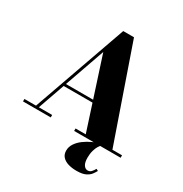

<svg xmlns="http://www.w3.org/2000/svg" viewBox="-221 -928 1257 1322"><g transform="rotate(30 407.0 -267.0)"><path d="M198.5 -232V-251.5H498.5V-232ZM460 -764.5 718.5 -19.5H795V0H425.5V-19.5H506.5L327.5 -571L133.5 -19.5H239.5V0H19V-19.5H111L374.5 -764.5ZM575.5 230Q539 230 509.5 221Q480 212 462.8 193Q445.5 174 445.5 144Q445.5 114 462.8 88Q480 62 508.2 41Q536.5 20 569.8 4.8Q603 -10.5 634 -19L639.5 -6Q631.5 -1.5 621.5 14.8Q611.5 31 604.2 56.2Q597 81.5 597 113.5Q597 151.5 609.8 170.5Q622.5 189.5 641 189.5Q658.5 189.5 669.2 178Q680 166.5 689.5 149L705 157Q697.5 171 685 188Q672.5 205 647.2 217.5Q622 230 575.5 230Z"/></g></svg>

Font: Bodoni Moda 11pt ExtraBold
Style: Regular
Weight: 800
Designer: Owen Earl
Foundry: indestructible type
Version: Version 2.004